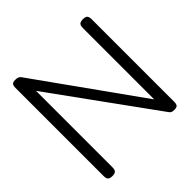

<svg xmlns="http://www.w3.org/2000/svg" viewBox="-93 -674 894 894"><g transform="rotate(45 353.5 -227.5)"><path d="M63 11Q47 11 41 5.5Q35 0 35 -14Q35 -25 37.5 -32Q40 -39 47 -44L557 -408H88Q77 -408 70.5 -410.5Q64 -413 61 -419.5Q58 -426 58 -437Q58 -448 61 -454.5Q64 -461 70.5 -463.5Q77 -466 88 -466H630Q646 -466 652 -460.5Q658 -455 658 -441Q658 -431 656 -425Q654 -419 647 -414L140 -47H643Q654 -47 660.5 -44Q667 -41 669.5 -34.5Q672 -28 672 -17Q672 -7 669 -0.5Q666 6 659.5 8.5Q653 11 642 11Z"/></g></svg>

Font: Fredoka Expanded Light
Style: Regular
Weight: 300
Width: 7
Designer: Ben Nathan
Foundry: Milena B. Brandão, Ben Nathan
Version: Version 2.001